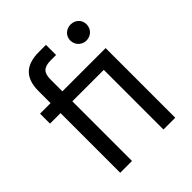

<svg xmlns="http://www.w3.org/2000/svg" viewBox="-200 -843 967 967"><g transform="rotate(-45 283.5 -360.0)"><path d="M180 0V-425H404V0H488V-496H180V-580C180 -629 199 -648 250 -648H287V-720H237C145 -720 96 -678 96 -582V-496H21V-425H96V0ZM447 -591C480 -591 505 -616 505 -649C505 -681 480 -705 447 -705C415 -705 389 -681 389 -649C389 -616 415 -591 447 -591Z"/></g></svg>

Font: Rootstock Sans Body
Style: Regular
Weight: 400
Designer: Colophon Foundry, Jonny Pinhorn
Foundry: Colophon Foundry
Version: Version 1.200;FEAKit 1.0